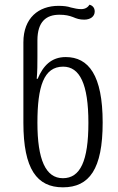

<svg xmlns="http://www.w3.org/2000/svg" viewBox="-20 -791 504 821"><path d="M249 10C362 10 419 -68 419 -267C419 -469 359 -547 261 -547C199 -547 164 -509 141 -454H137C140 -485 140 -520 140 -549V-618C140 -700 179 -728 234 -728C260 -728 276 -724 292 -718C308 -711 321 -707 340 -707C366 -707 385 -720 385 -742C385 -760 373 -768 363 -771C355 -759 344 -752 327 -752C313 -752 299 -755 283 -759C269 -764 251 -766 230 -766C146 -766 80 -715 80 -610V-266C80 -68 138 10 249 10ZM249 -29C175 -29 140 -109 140 -266C140 -421 167 -506 250 -506C321 -506 358 -432 358 -266C358 -102 323 -29 249 -29Z"/></svg>

Font: Noto Serif Georgian ExtraCondensed Light
Style: Regular
Weight: 300
Width: 2
Designer: Monotype Design Team, Akaki Razmadze
Foundry: Google LLC
Version: Version 2.003